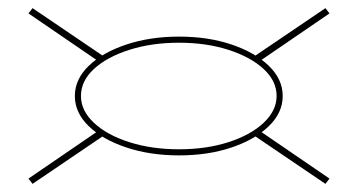

<svg xmlns="http://www.w3.org/2000/svg" viewBox="-20 -486 883 472"><path d="M420 -104Q349 -104 290.5 -123.5Q232 -143 198 -176Q164 -209 164 -250Q164 -291 198 -324Q232 -357 290.5 -376.5Q349 -396 420 -396Q492 -396 549.5 -376.5Q607 -357 641 -324Q675 -291 675 -250Q675 -209 641 -176Q607 -143 549.5 -123.5Q492 -104 420 -104ZM420 -119Q487 -119 541.5 -136.5Q596 -154 628 -184Q660 -214 660 -250Q660 -287 628 -316.5Q596 -346 541.5 -363.5Q487 -381 420 -381Q353 -381 298 -363.5Q243 -346 211 -316.5Q179 -287 179 -250Q179 -214 211 -184Q243 -154 298 -136.5Q353 -119 420 -119ZM227 -332 50 -453 60 -466 237 -346ZM613 -332 603 -346 780 -466 790 -453ZM227 -168 237 -154 60 -34 50 -47ZM613 -168 790 -47 780 -34 603 -154Z"/></svg>

Font: Kalnia Expanded Thin
Style: Regular
Weight: 250
Width: 7
Designer: Frida Medrano
Foundry: Frida Medrano
Version: Version 1.105